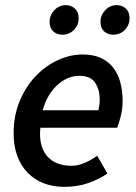

<svg xmlns="http://www.w3.org/2000/svg" viewBox="-20 -715 528 747"><path d="M223 -580Q201 -580 187 -593Q173 -606 173 -630Q173 -656 191.5 -675.5Q210 -695 236 -695Q257 -695 271.5 -681.5Q286 -668 286 -644Q286 -617 267.5 -598.5Q249 -580 223 -580ZM421 -580Q399 -580 385 -593Q371 -606 371 -630Q371 -656 389.5 -675.5Q408 -695 434 -695Q456 -695 470 -681.5Q484 -668 484 -644Q484 -617 465.5 -598.5Q447 -580 421 -580ZM33 -196Q33 -265 56.5 -321.5Q80 -378 118.5 -418.5Q157 -459 205 -481Q253 -503 301 -503Q344 -503 373.5 -489Q403 -475 421.5 -450.5Q440 -426 448.5 -393Q457 -360 457 -322Q457 -290 449 -260Q441 -230 436 -218H137Q133 -179 141 -151Q149 -123 165.5 -105Q182 -87 206 -78.5Q230 -70 258 -70Q284 -70 311 -82Q338 -94 358 -109L398 -40Q368 -19 325.5 -3.5Q283 12 230 12Q186 12 150 -2Q114 -16 88 -42.5Q62 -69 47.5 -107.5Q33 -146 33 -196ZM146 -286H363Q365 -296 366.5 -306.5Q368 -317 368 -329Q368 -365 350.5 -392.5Q333 -420 288 -420Q243 -420 203.5 -384.5Q164 -349 146 -286Z"/></svg>

Font: TypoPRO Source Sans Pro
Style: Italic
Weight: 600
Italic angle: -11°
Designer: Paul D. Hunt
Foundry: Adobe Systems Incorporated
Version: Version 1.075;PS 2.000;hotconv 1.0.86;makeotf.lib2.5.63406